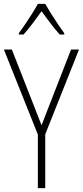

<svg xmlns="http://www.w3.org/2000/svg" viewBox="-20 -969 427 989"><path d="M194 -324 346 -714H387L213 -277V0H175V-276L0 -714H41ZM213 -949Q226 -926 244.5 -896.5Q263 -867 281.5 -840Q300 -813 311 -798V-791H288Q265 -816 240 -849Q215 -882 194 -911Q174 -883 148.5 -849Q123 -815 101 -791H77V-798Q91 -817 109.5 -844Q128 -871 145.5 -899Q163 -927 175 -949Z"/></svg>

Font: Noto Sans Lao Condensed ExtraLight
Style: Regular
Weight: 200
Width: 3
Designer: Monotype Design Team
Foundry: Monotype Imaging Inc.
Version: Version 2.003; ttfautohint (v1.8.4.7-5d5b)